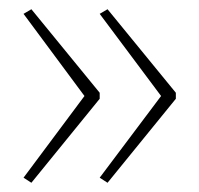

<svg xmlns="http://www.w3.org/2000/svg" viewBox="-20 -487 432 416"><path d="M361 -273V-286L213 -467L196 -457L329 -279L196 -102L213 -91ZM196 -273V-286L48 -467L31 -457L163 -279L31 -102L48 -91Z"/></svg>

Font: Noto Sans Lao SemiCondensed Thin
Style: Regular
Weight: 100
Width: 4
Designer: Monotype Design Team
Foundry: Monotype Imaging Inc.
Version: Version 2.003